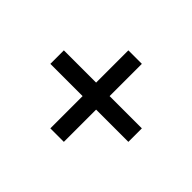

<svg xmlns="http://www.w3.org/2000/svg" viewBox="-113 -753 905 905"><g transform="rotate(45 340.0 -300.0)"><path d="M80 -345V-255H295V-40H385V-255H600V-345H385V-560H295V-345Z"/></g></svg>

Font: Gully Medium
Style: Regular
Weight: 500
Designer: jaikishan Patel
Foundry: MagicType
Version: Version 1.000;Glyphs 3.2 (3242)